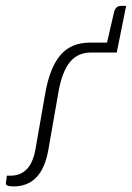

<svg xmlns="http://www.w3.org/2000/svg" viewBox="-38 -646 459 669"><path d="M401.5 -625.5 369 -464 369.5 -463H278.5Q232.5 -463 205 -429Q177.5 -395 165 -321.5L130.5 -124Q108 3.5 9.5 3.5Q-5.5 3.5 -11.8 0.8Q-18 -2 -17.5 -8L-14 -34H0Q33 -34 55 -56.2Q77 -78.5 85.5 -125.5L119.5 -320Q127.5 -365.5 140.8 -399Q154 -432.5 173 -454.5Q192 -476.5 217.5 -487Q243 -497.5 275.5 -497.5H335L358.5 -600Q361.5 -613.5 367.5 -619.5Q373.5 -625.5 384 -625.5Z"/></svg>

Font: Lato Light
Style: Italic
Weight: 300
Italic angle: -7°
Designer: Lukasz Dziedzic
Foundry: tyPoland Lukasz Dziedzic
Version: Version 2.007; 2014-02-27